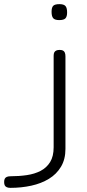

<svg xmlns="http://www.w3.org/2000/svg" viewBox="-162 -707 419 927"><path d="M-112 200Q-122 200 -129 197Q-136 194 -139 188Q-142 182 -142 172Q-142 162 -139 156Q-136 150 -129 147Q-122 144 -111 144Q-70 144 -32.5 138.5Q5 133 34 118Q63 103 80 75.5Q97 48 97 4V-438Q97 -448 100 -454Q103 -460 109.5 -463Q116 -466 126 -466Q136 -466 142 -463Q148 -460 151 -453Q154 -446 154 -435V12Q154 62 132.5 98Q111 134 74 156.5Q37 179 -11 189.5Q-59 200 -112 200ZM124 -610Q103 -610 95 -619Q87 -628 87 -650Q87 -671 95 -679Q103 -687 125 -687Q146 -687 154 -678Q162 -669 162 -647Q162 -627 154 -618.5Q146 -610 124 -610Z"/></svg>

Font: Fredoka SemiExpanded Light
Style: Regular
Weight: 300
Width: 6
Designer: Ben Nathan
Foundry: Milena B. Brandão, Ben Nathan
Version: Version 2.001